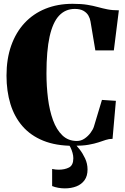

<svg xmlns="http://www.w3.org/2000/svg" viewBox="-20 -774 672 1033"><path d="M374 10.5Q280.5 10.5 212.8 -17Q145 -44.5 101.2 -94.8Q57.5 -145 36.2 -214.2Q15 -283.5 15 -367Q15 -457 40.2 -528.5Q65.5 -600 112.2 -650.2Q159 -700.5 224.5 -727Q290 -753.5 370.5 -753.5Q418 -753.5 449.8 -748.2Q481.5 -743 506.5 -736Q531.5 -729 557.8 -723.8Q584 -718.5 619.5 -718.5L592.5 -503H493L467 -658Q464.5 -674.5 455.8 -690Q447 -705.5 429.2 -715.8Q411.5 -726 382.5 -726Q332 -726 298 -690Q264 -654 247 -577.5Q230 -501 230 -379Q230 -309.5 238.2 -244.2Q246.5 -179 265.2 -127.5Q284 -76 315.5 -45.8Q347 -15.5 393.5 -15.5Q416 -15.5 435 -28.5Q454 -41.5 467.2 -59.5Q480.5 -77.5 485 -92L528.5 -236.5L603.5 -231.5L585.5 -27Q566 -27 549 -21.2Q532 -15.5 510.2 -8.2Q488.5 -1 456.2 4.8Q424 10.5 374 10.5ZM329 239.5Q310.5 239.5 292.8 236.2Q275 233 260.5 227V135Q268.5 137 278.8 138Q289 139 295 139Q328.5 139 351.5 127Q374.5 115 374.5 77.5Q374.5 63.5 370.2 48.2Q366 33 359.2 19.2Q352.5 5.5 344.5 -3L363 -6.5L378.5 -3Q390.5 7 407.5 28.5Q424.5 50 437.8 78.2Q451 106.5 451 138Q451 173 434.8 195.5Q418.5 218 390.8 228.8Q363 239.5 329 239.5Z"/></svg>

Font: Merriweather 144pt Black
Style: Regular
Weight: 900
Version: Version 2.100